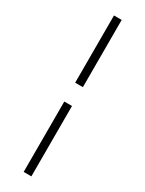

<svg xmlns="http://www.w3.org/2000/svg" viewBox="-280 -856 882 1165"><g transform="rotate(30 161.0 -274.0)"><path d="M134 274H188V-219H134ZM188 -351V-822H134V-351Z"/></g></svg>

Font: Noto Serif KR Medium
Style: Regular
Weight: 500
Designer: Ryoko NISHIZUKA 西塚涼子 (kana & ideographs); Frank Grießhammer (Latin, Greek & Cyrillic); Wenlong ZHANG 张文龙 (bopomofo); San
Foundry: Adobe
Version: Version 2.001;hotconv 1.1.0;makeotfexe 2.6.0